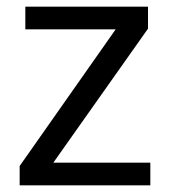

<svg xmlns="http://www.w3.org/2000/svg" viewBox="-20 -556 510 576"><path d="M431 0V-68H140L424 -470V-536H56V-468H327L39 -58V0Z"/></svg>

Font: Noto Sans Gujarati UI
Style: Regular
Weight: 400
Designer: Jelle Bosma - Monotype Design Team, Universal Thirst
Foundry: Monotype Imaging Inc.
Version: Version 2.106